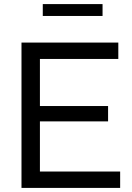

<svg xmlns="http://www.w3.org/2000/svg" viewBox="-20 -918 645 938"><path d="M189 -840V-898H481V-840ZM567 -80V0H85V-710H558V-630H175V-400H508V-325H175V-80Z"/></svg>

Font: Raleway-v4020 Medium
Style: Regular
Weight: 500
Designer: Matt McInerney, Pablo Impallari, Rodrigo Fuenzalida
Foundry: Matt McInerney, Pablo Impallari, Rodrigo Fuenzalida
Version: Version 4.020;PS 004.020;hotconv 1.0.88;makeotf.lib2.5.64775